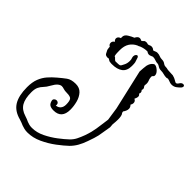

<svg xmlns="http://www.w3.org/2000/svg" viewBox="-269 -805 1219 1219"><g transform="rotate(45 341.0 -195.0)"><path d="M270 -409Q266 -409 262.5 -409Q259 -409 255 -410H252Q245 -410 237 -416Q233 -418 229 -421Q227 -420 225 -419.5Q223 -419 221 -419Q202 -419 196 -429.5Q190 -440 184 -453Q182 -463 181.5 -468.5Q181 -474 181 -478Q167 -485 167 -500Q167 -515 182 -523Q171 -532 171 -543Q171 -560 193 -567Q192 -569 192 -572Q192 -575 192 -577Q192 -597 213.5 -610Q235 -623 251 -629Q256 -639 262.5 -645.5Q269 -652 278 -652Q286 -652 295 -646Q305 -651 309 -657Q313 -663 328 -663Q332 -663 335 -661.5Q338 -660 341 -660Q348 -660 354 -663.5Q360 -667 367 -667Q381 -667 390 -658L391 -657H396Q402 -659 408.5 -662Q415 -665 422 -665Q436 -665 447.5 -660Q459 -655 472 -655Q489 -655 499.5 -647Q510 -639 518 -639Q526 -639 532.5 -638Q539 -637 546 -635Q555 -634 564.5 -634Q574 -634 583 -633H587Q594 -633 597 -631Q602 -630 607 -628Q612 -626 616 -624L625 -619Q636 -612 640 -612Q648 -612 652.5 -619Q657 -626 661 -631Q669 -640 679 -640Q691 -640 691 -629Q691 -624 685 -616Q678 -608 663 -596.5Q648 -585 629 -585Q620 -585 612.5 -587.5Q605 -590 597 -593L586 -596Q583 -596 580.5 -594.5Q578 -593 574 -593Q560 -593 546 -597Q532 -601 518 -601Q502 -601 490.5 -609Q479 -617 472 -617Q459 -617 446.5 -622Q434 -627 420 -627Q412 -624 405 -621Q398 -618 391 -618Q382 -618 371 -626H370Q356 -626 342 -623Q328 -620 316 -615Q309 -610 300 -608Q272 -595 256.5 -570.5Q241 -546 241 -508Q241 -495 241.5 -482Q242 -469 245 -458Q254 -455 261 -445Q266 -443 269 -438H285Q291 -438 297.5 -438.5Q304 -439 308 -440Q313 -442 316.5 -447Q320 -452 326 -465Q335 -482 335 -505Q335 -519 331 -528Q330 -531 329.5 -534Q329 -537 329 -540Q329 -550 334 -556.5Q339 -563 344 -563Q351 -563 355 -553Q363 -531 365 -522Q367 -513 367 -491Q367 -448 341 -428.5Q315 -409 270 -409ZM196 277Q180 277 167.5 274Q155 271 144 267Q134 263 124.5 259Q115 255 104 252Q43 236 17 193Q-9 150 -9 75Q-9 29 3.5 -2.5Q16 -34 36.5 -57.5Q57 -81 82 -102Q109 -125 132 -142Q155 -159 195 -159Q230 -159 250 -137Q270 -115 278.5 -82.5Q287 -50 287 -19Q287 61 214 61Q192 61 180 53.5Q168 46 163 26Q160 15 167 8Q174 1 183 1Q190 1 196 5Q202 9 203 17Q204 20 203.5 22.5Q203 25 202 28Q222 27 233.5 13.5Q245 0 245 -22Q245 -54 236.5 -66Q228 -78 196 -78Q176 -78 164.5 -82Q153 -86 143 -86Q132 -86 118 -75Q104 -63 90.5 -38Q77 -13 63 1Q50 14 41.5 31.5Q33 49 33 78Q33 136 51.5 167.5Q70 199 113 212Q124 215 133 219Q142 223 151 227Q161 231 171.5 233.5Q182 236 196 236Q238 236 280 215.5Q322 195 358 167.5Q394 140 416 119Q435 101 446 79Q457 57 467 30Q476 4 480.5 -14Q485 -32 488 -50Q491 -67 493.5 -88.5Q496 -110 501 -143L488 -231L426 -501Q427 -517 428 -531Q429 -545 431 -557Q434 -570 440 -580.5Q446 -591 457 -598Q459 -600 465 -600Q473 -600 482 -594.5Q491 -589 499 -581Q513 -567 513 -552Q513 -544 508 -541Q507 -540 505 -538Q503 -536 502 -534Q501 -517 508 -500.5Q515 -484 511 -464Q510 -457 515.5 -451.5Q521 -446 521 -438Q521 -434 518 -428Q526 -420 526 -411Q526 -405 523 -399Q533 -392 533 -383Q533 -374 530.5 -368.5Q528 -363 525 -355Q541 -349 541 -331Q541 -322 534 -311L535 -310Q546 -299 546 -285Q546 -275 541.5 -265Q537 -255 531 -247L533 -238V-237Q540 -230 542.5 -217Q545 -204 545 -189Q545 -167 542 -143L544 -118Q538 -84 535 -64Q532 -44 529 -29.5Q526 -15 520.5 1.5Q515 18 506 44Q495 76 480.5 101.5Q466 127 445 148Q420 172 379.5 202.5Q339 233 291.5 255Q244 277 196 277Z"/></g></svg>

Font: Are You Serious
Style: Regular
Weight: 400
Designer: Robert E. Leuschke
Foundry: Robert E. Leuschke
Version: Version 1.100